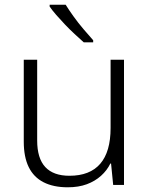

<svg xmlns="http://www.w3.org/2000/svg" viewBox="-20 -786 636 816"><path d="M507 -532V0H461L452 -91H449Q435 -62 409.5 -39Q384 -16 349 -3Q314 10 268 10Q207 10 165 -11.5Q123 -33 102 -76Q81 -119 81 -184V-532H138V-189Q138 -113 172.5 -76Q207 -39 275 -39Q362 -39 406 -90Q450 -141 450 -242V-532ZM259 -766Q272 -745 292 -717Q312 -689 335 -662Q358 -635 376 -615V-606H336Q318 -622 297 -641.5Q276 -661 256 -682Q236 -703 219 -722.5Q202 -742 191 -758V-766Z"/></svg>

Font: Noto Sans Cham Light
Style: Regular
Weight: 300
Version: Version 2.002